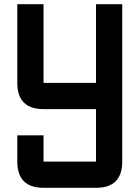

<svg xmlns="http://www.w3.org/2000/svg" viewBox="-20 -895 665 915"><path d="M62.5 -875H187.5V-500H437.5V-875H562.5V-125Q562.5 0 437.5 0H187.5Q62.5 0 62.5 -125V-250H187.5V-125H437.5V-375H187.5Q62.5 -375 62.5 -500Z"/></svg>

Font: Oldtimer
Style: Regular
Weight: 400
Designer: GGBotNet
Foundry: GGBotNet
Version: 1.00